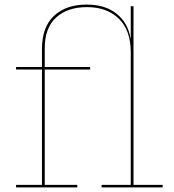

<svg xmlns="http://www.w3.org/2000/svg" viewBox="-20 -817 758 837"><path d="M689 -11V0H423V-11H550V-589Q550 -685 498 -735.5Q446 -786 359 -786Q275 -786 225 -741Q175 -696 175 -606V-525H373V-514H175V-11H317V0H50V-11H163V-514H50V-525H163V-604Q163 -699 215.5 -748Q268 -797 358 -797Q439 -797 488.5 -757Q538 -717 549 -650H550V-790H562V-11Z"/></svg>

Font: Hepta Slab Thin
Style: Regular
Weight: 250
Designer: Michael LaGattuta
Foundry: Michael LaGattuta
Version: Version 1.100; ttfautohint (v1.8) -l 8 -r 50 -G 200 -x 14 -D